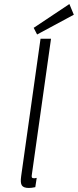

<svg xmlns="http://www.w3.org/2000/svg" viewBox="-20 -922 386 952"><path d="M181 -730 85 -49Q80 -15 88.5 -2.5Q97 10 123 10Q130 10 137.5 9Q145 8 155 6L162 -40Q151 -38 150 -38Q140 -38 138 -42.5Q136 -47 138 -57L233 -730ZM164 -751 346 -849 324 -902 147 -784Z"/></svg>

Font: Secuela ExtLt
Style: Italic
Weight: 200
Italic angle: -8°
Designer: Fernando Haro
Foundry: deFharo
Version: Version 1.704